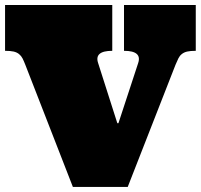

<svg xmlns="http://www.w3.org/2000/svg" viewBox="-20 -739 794 759"><path d="M80.1 -482.9Q74.2 -498 69.1 -508.1Q64 -518.1 55.4 -525.1Q46.9 -532.2 33.9 -535.2Q21 -538.1 0 -538.1V-719.2H423.8V-538.1Q351.1 -538.1 368.2 -488.8L443.8 -252H448.2L525.9 -488.8Q543 -538.1 470.2 -538.1V-719.2H753.9V-538.1Q732.9 -538.1 720 -535.2Q707 -532.2 698.5 -525.1Q689.9 -518.1 685.1 -508.1Q680.2 -498 673.8 -482.9L484.9 0H268.1Z"/></svg>

Font: Ultra
Style: Regular
Weight: 400
Designer: Astigmatic (AOETI)
Foundry: Astigmatic (AOETI)
Version: Version 1.000